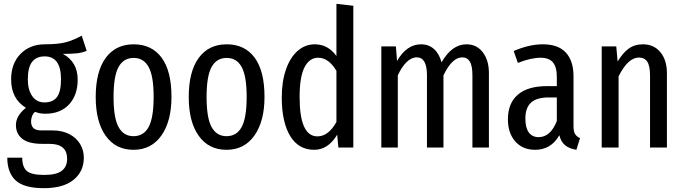

<svg xmlns="http://www.w3.org/2000/svg" viewBox="-20 -769 3566 1001"><path d="M432 -504Q409 -494 380.5 -491Q352 -488 308 -488Q385 -446 385 -354Q385 -273 340 -224.5Q295 -176 216 -176Q187 -176 163 -186Q153 -178 147.5 -164.5Q142 -151 142 -136Q142 -114 154 -101.5Q166 -89 197 -89H255Q304 -89 341 -70Q378 -51 397.5 -18.5Q417 14 417 53Q417 125 363.5 168.5Q310 212 209 212Q105 212 61.5 171.5Q18 131 18 53H96Q96 102 120 122.5Q144 143 210 143Q274 143 302 121.5Q330 100 330 59Q330 -19 238 -19H201Q129 -19 96 -45.5Q63 -72 63 -117Q63 -165 115 -207Q38 -254 38 -355Q38 -438 87 -488Q136 -538 214 -538Q284 -538 324 -549Q364 -560 406 -583ZM125 -355Q125 -301 148 -268Q171 -235 212 -235Q256 -235 277 -263Q298 -291 298 -356Q298 -475 213 -475Q169 -475 147 -446Q125 -417 125 -355Z M874 -264Q874 -137 821.5 -62.5Q769 12 676 12Q583 12 531 -61Q479 -134 479 -263Q479 -396 531 -467Q583 -538 677 -538Q771 -538 822.5 -468.5Q874 -399 874 -264ZM572 -263Q572 -155 598 -107Q624 -59 676 -59Q729 -59 755 -107Q781 -155 781 -264Q781 -372 755 -419.5Q729 -467 677 -467Q624 -467 598 -419.5Q572 -372 572 -263Z M1359 -264Q1359 -137 1306.5 -62.5Q1254 12 1161 12Q1068 12 1016 -61Q964 -134 964 -263Q964 -396 1016 -467Q1068 -538 1162 -538Q1256 -538 1307.5 -468.5Q1359 -399 1359 -264ZM1057 -263Q1057 -155 1083 -107Q1109 -59 1161 -59Q1214 -59 1240 -107Q1266 -155 1266 -264Q1266 -372 1240 -419.5Q1214 -467 1162 -467Q1109 -467 1083 -419.5Q1057 -372 1057 -263Z M1822 -739V0H1744L1738 -67Q1691 12 1618 12Q1536 12 1492.5 -60.5Q1449 -133 1449 -261Q1449 -344 1471 -407Q1493 -470 1532 -504Q1571 -538 1621 -538Q1690 -538 1734 -477V-749ZM1734 -133V-400Q1693 -468 1639 -468Q1593 -468 1567.5 -418Q1542 -368 1542 -263Q1542 -58 1635 -58Q1692 -58 1734 -133Z M2529 -387V0H2443V-376Q2443 -426 2429.5 -448Q2416 -470 2390 -470Q2337 -470 2292 -376V0H2206V-376Q2206 -470 2153 -470Q2125 -470 2099.5 -445Q2074 -420 2054 -376V0H1968V-527H2044L2050 -451Q2100 -538 2175 -538Q2215 -538 2242.5 -513.5Q2270 -489 2282 -444Q2336 -538 2412 -538Q2465 -538 2497 -496.5Q2529 -455 2529 -387Z M3004 -49 2985 12Q2948 6 2926.5 -11.5Q2905 -29 2896 -64Q2853 12 2770 12Q2705 12 2666.5 -31.5Q2628 -75 2628 -147Q2628 -231 2680 -275.5Q2732 -320 2831 -320H2883V-368Q2883 -420 2862.5 -444Q2842 -468 2799 -468Q2748 -468 2680 -441L2658 -503Q2739 -538 2810 -538Q2891 -538 2930.5 -494.5Q2970 -451 2970 -372V-112Q2970 -84 2978 -70.5Q2986 -57 3004 -49ZM2883 -138V-261H2841Q2778 -261 2748.5 -234Q2719 -207 2719 -151Q2719 -103 2737 -78.5Q2755 -54 2788 -54Q2850 -54 2883 -138Z M3457 -387V0H3369V-375Q3369 -426 3354.5 -447.5Q3340 -469 3311 -469Q3254 -469 3205 -371V0H3117V-527H3193L3200 -448Q3226 -492 3257 -515Q3288 -538 3332 -538Q3389 -538 3423 -497Q3457 -456 3457 -387Z"/></svg>

Font: Fira Sans Compressed
Style: Regular
Weight: 400
Width: 1
Designer: bBox Type GmbH & Carrois Corporate GbR & Edenspiekermann AG
Foundry: bBox Type GmbH & Carrois Corporate GbR & Edenspiekermann AG
Version: Version 4.301